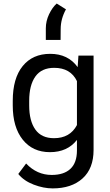

<svg xmlns="http://www.w3.org/2000/svg" viewBox="-20 -837 612 1066"><path d="M257.3 7.8Q161.6 7.8 106.2 -61.5Q50.8 -130.9 50.8 -251.5V-277.3Q50.8 -402.3 106 -470.2Q161.1 -538.1 258.8 -538.1Q357.9 -538.1 411.1 -464.4L415.5 -528.3H499.5V-4.4Q499.5 98.6 438.2 153.8Q377 209 272.5 209Q221.7 209 167 188Q112.3 167 81.5 128.9L125 70.8Q185.1 134.3 267.1 134.3Q335 134.3 371.1 100.3Q407.2 66.4 407.2 -2V-60.1Q354 7.8 257.3 7.8ZM280.8 -460.4Q210.9 -460.4 176.5 -412.4Q142.1 -364.3 142.1 -277.3V-251.5Q142.1 -165.5 176.3 -117.7Q210.4 -69.8 279.8 -69.8Q368.7 -69.8 407.2 -142.6V-386.7Q371.6 -460.4 280.8 -460.4ZM234.4 -615.2V-679.7Q234.4 -719.7 252.4 -757.8Q270.5 -795.9 294.9 -817.4L346.2 -785.2Q316.9 -731.9 316.9 -675.8L316.4 -615.2Z"/></svg>

Font: Bert Sans Medium
Style: Regular
Weight: 500
Designer: Christian Robertson, Adam Twardoch, & Cristiano Sobral
Foundry: Google
Version: Version 12.135;January 10, 2020;FontCreator 12.0.0.2547 64-b